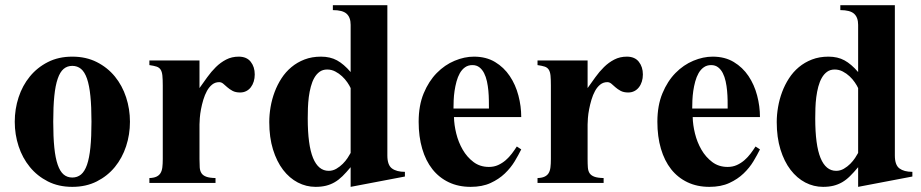

<svg xmlns="http://www.w3.org/2000/svg" viewBox="-20 -708 3564 743"><path d="M482.9 -236.8Q482.9 -286.1 468 -331.5Q453.1 -377 424.6 -411.9Q396 -446.8 354.5 -467.8Q313 -488.8 259.8 -488.8Q206.5 -488.8 165.3 -467.8Q124 -446.8 95.5 -411.9Q66.9 -377 52 -331.5Q37.1 -286.1 37.1 -236.8Q37.1 -187.5 52 -142.1Q66.9 -96.7 95.5 -61.8Q124 -26.9 165.3 -5.9Q206.5 15.1 259.8 15.1Q313 15.1 354.5 -5.9Q396 -26.9 424.6 -61.8Q453.1 -96.7 468 -142.1Q482.9 -187.5 482.9 -236.8ZM334 -236.8Q334 -178.2 329.8 -137.2Q325.7 -96.2 316.7 -70.3Q307.6 -44.4 293.5 -32.7Q279.3 -21 259.8 -21Q240.2 -21 226.3 -32.7Q212.4 -44.4 203.4 -70.3Q194.3 -96.2 190.2 -137.2Q186 -178.2 186 -236.8Q186 -295.4 190.2 -336.4Q194.3 -377.4 203.4 -403.6Q212.4 -429.7 226.3 -441.4Q240.2 -453.1 259.8 -453.1Q279.3 -453.1 293.5 -441.4Q307.6 -429.7 316.7 -403.6Q325.7 -377.4 329.8 -336.4Q334 -295.4 334 -236.8Z M965.8 -419.9Q965.8 -449.2 950.2 -469Q934.6 -488.8 903.8 -488.8Q877 -488.8 855.2 -477.5Q833.5 -466.3 815.4 -448.5Q797.4 -430.7 782 -409.2Q766.6 -387.7 752 -367.2V-474.1H558.1V-456.1Q575.7 -453.6 585.9 -450.2Q596.2 -446.8 601.6 -438.5Q606.9 -430.2 608.4 -415.5Q609.9 -400.9 609.9 -377V-92.8Q609.9 -73.7 608.2 -60.1Q606.4 -46.4 600.8 -37.6Q595.2 -28.8 585 -24.2Q574.7 -19.5 558.1 -19V0H814V-19Q790.5 -19.5 778.1 -24.2Q765.6 -28.8 759.8 -37.6Q753.9 -46.4 752.9 -60.1Q752 -73.7 752 -92.8V-226.1Q752 -235.4 753.2 -251.2Q754.4 -267.1 757.8 -285.2Q761.2 -303.2 766.8 -322Q772.5 -340.8 780.8 -356Q789.1 -371.1 800.8 -380.6Q812.5 -390.1 828.1 -390.1Q836.9 -390.1 844.2 -383.8Q851.6 -377.4 859.9 -370.1Q868.2 -362.8 879.9 -356.4Q891.6 -350.1 909.2 -350.1Q922.4 -350.1 932.9 -355.5Q943.4 -360.8 950.7 -370.4Q958 -379.9 961.9 -392.6Q965.8 -405.3 965.8 -419.9Z M1546.9 -24.9V-43Q1514.6 -43 1496.8 -56.2Q1479 -69.3 1479 -106V-688H1268.1V-668.9Q1305.7 -668.9 1321.3 -654.8Q1336.9 -640.6 1336.9 -611.8V-429.2Q1310.5 -460 1284.2 -474.4Q1257.8 -488.8 1222.2 -488.8Q1187 -488.8 1158.4 -477.8Q1129.9 -466.8 1107.7 -448.2Q1085.4 -429.7 1069.3 -404.8Q1053.2 -379.9 1042.7 -351.8Q1032.2 -323.7 1027.1 -293.9Q1022 -264.2 1022 -235.8Q1022 -176.3 1036.4 -129.6Q1050.8 -83 1075.4 -50.8Q1100.1 -18.6 1132.6 -1.7Q1165 15.1 1201.2 15.1Q1223.6 15.1 1241.5 10.7Q1259.3 6.3 1274.9 -2.7Q1290.5 -11.7 1305.2 -26.1Q1319.8 -40.5 1336.9 -61V15.1ZM1336.9 -116.2Q1333 -108.9 1325.2 -96.9Q1317.4 -85 1306.4 -74Q1295.4 -63 1281.5 -54.9Q1267.6 -46.9 1252 -46.9Q1211.9 -46.9 1191.4 -96.7Q1170.9 -146.5 1170.9 -250Q1170.9 -268.6 1171.6 -290Q1172.4 -311.5 1175 -332.5Q1177.7 -353.5 1182.9 -372.8Q1188 -392.1 1196.3 -406.7Q1204.6 -421.4 1216.8 -430.2Q1229 -439 1246.1 -439Q1262.7 -439 1277.3 -431.4Q1292 -423.8 1303.7 -412.8Q1315.4 -401.9 1324 -389.4Q1332.5 -377 1336.9 -367.2Z M1997.1 -129.9 1980 -141.1Q1971.2 -127.4 1960.7 -113.5Q1950.2 -99.6 1937 -88.1Q1923.8 -76.7 1907.7 -69.3Q1891.6 -62 1872.1 -62Q1837.4 -62 1812.3 -81.1Q1787.1 -100.1 1770.5 -128.9Q1753.9 -157.7 1745.6 -191.4Q1737.3 -225.1 1736.8 -254.9H1997.1Q1997.1 -296.9 1986.1 -338.6Q1975.1 -380.4 1952.6 -413.8Q1930.2 -447.3 1895.8 -468Q1861.3 -488.8 1814 -488.8Q1777.3 -488.8 1739.3 -472.9Q1701.2 -457 1670.2 -425.5Q1639.2 -394 1619.6 -346.9Q1600.1 -299.8 1600.1 -236.8Q1600.1 -179.2 1613.8 -132.6Q1627.4 -85.9 1653.3 -53.2Q1679.2 -20.5 1716.6 -2.7Q1753.9 15.1 1801.3 15.1Q1846.2 15.1 1878.4 0.2Q1910.6 -14.6 1933.6 -36.6Q1956.5 -58.6 1971.7 -83.7Q1986.8 -108.9 1997.1 -129.9ZM1872.1 -288.1H1734.9Q1734.9 -301.8 1735.6 -319.6Q1736.3 -337.4 1739 -356Q1741.7 -374.5 1746.6 -392.6Q1751.5 -410.6 1759.5 -424.8Q1767.6 -439 1779.5 -447.5Q1791.5 -456.1 1808.1 -456.1Q1824.2 -456.1 1835.2 -447.5Q1846.2 -439 1853.3 -425Q1860.4 -411.1 1864.3 -393.3Q1868.2 -375.5 1869.9 -356.7Q1871.6 -337.9 1871.8 -320.1Q1872.1 -302.2 1872.1 -288.1Z M2467.8 -419.9Q2467.8 -449.2 2452.1 -469Q2436.5 -488.8 2405.8 -488.8Q2378.9 -488.8 2357.2 -477.5Q2335.4 -466.3 2317.4 -448.5Q2299.3 -430.7 2283.9 -409.2Q2268.6 -387.7 2253.9 -367.2V-474.1H2060.1V-456.1Q2077.6 -453.6 2087.9 -450.2Q2098.1 -446.8 2103.5 -438.5Q2108.9 -430.2 2110.4 -415.5Q2111.8 -400.9 2111.8 -377V-92.8Q2111.8 -73.7 2110.1 -60.1Q2108.4 -46.4 2102.8 -37.6Q2097.2 -28.8 2086.9 -24.2Q2076.7 -19.5 2060.1 -19V0H2315.9V-19Q2292.5 -19.5 2280 -24.2Q2267.6 -28.8 2261.7 -37.6Q2255.9 -46.4 2254.9 -60.1Q2253.9 -73.7 2253.9 -92.8V-226.1Q2253.9 -235.4 2255.1 -251.2Q2256.3 -267.1 2259.8 -285.2Q2263.2 -303.2 2268.8 -322Q2274.4 -340.8 2282.7 -356Q2291 -371.1 2302.7 -380.6Q2314.5 -390.1 2330.1 -390.1Q2338.9 -390.1 2346.2 -383.8Q2353.5 -377.4 2361.8 -370.1Q2370.1 -362.8 2381.8 -356.4Q2393.6 -350.1 2411.1 -350.1Q2424.3 -350.1 2434.8 -355.5Q2445.3 -360.8 2452.6 -370.4Q2460 -379.9 2463.9 -392.6Q2467.8 -405.3 2467.8 -419.9Z M2920.9 -129.9 2903.8 -141.1Q2895 -127.4 2884.5 -113.5Q2874 -99.6 2860.8 -88.1Q2847.7 -76.7 2831.5 -69.3Q2815.4 -62 2795.9 -62Q2761.2 -62 2736.1 -81.1Q2710.9 -100.1 2694.3 -128.9Q2677.7 -157.7 2669.4 -191.4Q2661.1 -225.1 2660.6 -254.9H2920.9Q2920.9 -296.9 2909.9 -338.6Q2898.9 -380.4 2876.5 -413.8Q2854 -447.3 2819.6 -468Q2785.2 -488.8 2737.8 -488.8Q2701.2 -488.8 2663.1 -472.9Q2625 -457 2594 -425.5Q2563 -394 2543.5 -346.9Q2523.9 -299.8 2523.9 -236.8Q2523.9 -179.2 2537.6 -132.6Q2551.3 -85.9 2577.1 -53.2Q2603 -20.5 2640.4 -2.7Q2677.7 15.1 2725.1 15.1Q2770 15.1 2802.2 0.2Q2834.5 -14.6 2857.4 -36.6Q2880.4 -58.6 2895.5 -83.7Q2910.6 -108.9 2920.9 -129.9ZM2795.9 -288.1H2658.7Q2658.7 -301.8 2659.4 -319.6Q2660.2 -337.4 2662.8 -356Q2665.5 -374.5 2670.4 -392.6Q2675.3 -410.6 2683.3 -424.8Q2691.4 -439 2703.4 -447.5Q2715.3 -456.1 2731.9 -456.1Q2748 -456.1 2759 -447.5Q2770 -439 2777.1 -425Q2784.2 -411.1 2788.1 -393.3Q2792 -375.5 2793.7 -356.7Q2795.4 -337.9 2795.7 -320.1Q2795.9 -302.2 2795.9 -288.1Z M3510.7 -24.9V-43Q3478.5 -43 3460.7 -56.2Q3442.9 -69.3 3442.9 -106V-688H3231.9V-668.9Q3269.5 -668.9 3285.2 -654.8Q3300.8 -640.6 3300.8 -611.8V-429.2Q3274.4 -460 3248 -474.4Q3221.7 -488.8 3186 -488.8Q3150.9 -488.8 3122.3 -477.8Q3093.8 -466.8 3071.5 -448.2Q3049.3 -429.7 3033.2 -404.8Q3017.1 -379.9 3006.6 -351.8Q2996.1 -323.7 2991 -293.9Q2985.8 -264.2 2985.8 -235.8Q2985.8 -176.3 3000.2 -129.6Q3014.6 -83 3039.3 -50.8Q3064 -18.6 3096.4 -1.7Q3128.9 15.1 3165 15.1Q3187.5 15.1 3205.3 10.7Q3223.1 6.3 3238.8 -2.7Q3254.4 -11.7 3269 -26.1Q3283.7 -40.5 3300.8 -61V15.1ZM3300.8 -116.2Q3296.9 -108.9 3289.1 -96.9Q3281.2 -85 3270.3 -74Q3259.3 -63 3245.4 -54.9Q3231.4 -46.9 3215.8 -46.9Q3175.8 -46.9 3155.3 -96.7Q3134.8 -146.5 3134.8 -250Q3134.8 -268.6 3135.5 -290Q3136.2 -311.5 3138.9 -332.5Q3141.6 -353.5 3146.7 -372.8Q3151.9 -392.1 3160.2 -406.7Q3168.5 -421.4 3180.7 -430.2Q3192.9 -439 3210 -439Q3226.6 -439 3241.2 -431.4Q3255.9 -423.8 3267.6 -412.8Q3279.3 -401.9 3287.8 -389.4Q3296.4 -377 3300.8 -367.2Z"/></svg>

Font: Galatia SIL
Style: Bold
Weight: 700
Designer: Development by SIL's NRSI team
Version: Version 2.1